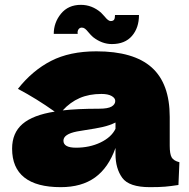

<svg xmlns="http://www.w3.org/2000/svg" viewBox="-20 -768 781 793"><path d="M681 -166Q681 -132 689 -118Q697 -104 721 -98L717 -4Q685 1 661.5 3Q638 5 599 5Q513 5 485 -33.5Q457 -72 457 -132V-157Q428 -75 372.5 -35Q317 5 231 5Q131 5 80.5 -35Q30 -75 30 -154Q30 -219 73 -256Q116 -293 206 -307Q130 -361 54 -401Q114 -477 191 -516.5Q268 -556 378 -556Q532 -556 606.5 -489.5Q681 -423 681 -285ZM239 -312Q299 -319 389 -319Q426 -319 441 -328Q456 -337 456 -351Q456 -363 441 -371.5Q426 -380 399 -380Q348 -380 309 -363Q270 -346 239 -312ZM457 -236V-262Q433 -250 404 -243.5Q375 -237 334 -231L298 -225Q242 -214 242 -187Q242 -158 294 -158Q350 -158 395 -179.5Q440 -201 457 -236ZM554 -706Q554 -653 525 -619.5Q496 -586 442 -586Q401 -586 364 -615Q355 -623 345 -635Q337 -645 331 -649.5Q325 -654 318 -654Q309 -654 304 -646.5Q299 -639 301 -628H202Q202 -675 232 -711.5Q262 -748 314 -748Q360 -748 397 -716L412 -700Q427 -681 437 -681Q447 -681 451 -686.5Q455 -692 455 -706Z"/></svg>

Font: Dela Gothic One
Style: Regular
Weight: 400
Designer: aratakana
Foundry: aratakana
Version: Version 1.004